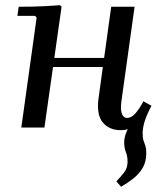

<svg xmlns="http://www.w3.org/2000/svg" viewBox="-20 -491 623 739"><path d="M563 -84Q545 -50 537 -24.5Q529 1 529 23Q529 41 533 51.5Q537 62 540 71.5Q543 81 543 99Q543 132 529 155.5Q515 179 492.5 196.5Q470 214 446 228L428 207Q444 190 457.5 173Q471 156 471 131Q471 111 464.5 94.5Q458 78 458 58Q458 23 485 -14.5Q512 -52 551 -84ZM62 0 121 -423 115 -430H47L52 -465Q78 -465 104.5 -465.5Q131 -466 158 -467.5Q185 -469 211 -471L217 -465L151 0ZM145 -233 150 -268H449L444 -233ZM532 -101 563 -84Q538 -32 509 -11Q480 10 444 10Q400 10 375 -20.5Q350 -51 360 -118L408 -465H498L447 -99Q443 -67 449.5 -52Q456 -37 469 -37Q486 -37 501.5 -55Q517 -73 532 -101Z"/></svg>

Font: Brygada 1918 Medium
Style: Italic
Weight: 500
Italic angle: -8°
Designer: Mateusz Machalski | Borys Kosmynka | Przemek Hoffer
Foundry: NIEPODLEGLA 2018
Version: Version 3.006